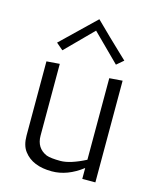

<svg xmlns="http://www.w3.org/2000/svg" viewBox="-115 -839 746 921"><g transform="rotate(15 258.5 -379.0)"><path d="M188 -64Q210 -56 258 -56Q306 -56 382 -95V-500L447 -505V0H382V-54Q308 3 231 3Q135 3 92 -54Q70 -82 70 -132V-500L135 -505V-149Q135 -87 188 -64ZM396 -571 262 -704 130 -571 96 -600 263 -761Q309 -715 335.5 -690Q362 -665 392.5 -635.5Q423 -606 430 -600Z"/></g></svg>

Font: Antic
Style: Regular
Weight: 400
Designer: Santiago Orozco
Foundry: Typemade
Version: Version 1.0012